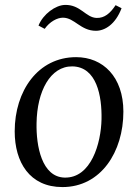

<svg xmlns="http://www.w3.org/2000/svg" viewBox="-20 -741 561 772"><path d="M159.7 -625C179.7 -653.8 210 -669.9 232.9 -669.9C279.8 -669.9 303.7 -617.2 365.7 -617.2C400.9 -617.2 443.8 -642.1 468.8 -708L444.8 -720.2C422.9 -687 399.9 -668 368.7 -668.9C324.7 -669.9 303.7 -723.1 240.7 -721.2C203.6 -720.2 153.8 -685.1 134.8 -638.2ZM286.1 -511.2C132.3 -511.2 39.1 -375 39.1 -212.9C39.1 -88.9 99.1 11.2 231 11.2C386.2 11.2 476.1 -130.9 476.1 -292C476.1 -432.1 394 -511.2 286.1 -511.2ZM271 -474.1C369.1 -472.2 390.1 -355 388.2 -261.2C386.2 -164.1 346.2 -24.9 240.2 -26.9C147.9 -28.8 125 -153.8 127 -246.1C128.9 -374 182.1 -475.1 271 -474.1Z"/></svg>

Font: Lora Italic
Style: Regular
Weight: 400
Italic angle: -3°
Designer: Olga Karpushina, Alexei Vanyashin
Foundry: Cyreal
Version: Version 1.011;PS 001.011;hotconv 1.0.70;makeotf.lib2.5.58329